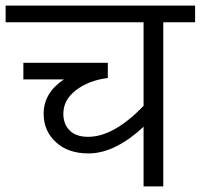

<svg xmlns="http://www.w3.org/2000/svg" viewBox="-40 -662 713 682"><path d="M653 -583H540V0H470V-212Q425 -169 374.5 -143Q324 -117 274 -117Q202 -117 158.5 -157Q115 -197 115 -258Q115 -332 187 -380H43V-439H343V-386L344 -385Q277 -377 231 -342.5Q185 -308 185 -258Q185 -221 207.5 -198.5Q230 -176 273 -176Q364 -176 470 -286V-583H-20V-642H653Z"/></svg>

Font: Martel Sans Light
Style: Regular
Weight: 300
Designer: Dan Reynolds and Mathieu Réguer
Foundry: Dan Reynolds and Mathieu Réguer
Version: Version 1.002; ttfautohint (v1.1) -l 5 -r 5 -G 72 -x 0 -D la